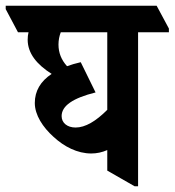

<svg xmlns="http://www.w3.org/2000/svg" viewBox="-75 -645 612 673"><path d="M245 -107C264 -107 283 -111 301 -119V-47L397 8H409V-532H517V-545L474 -625H-55V-613L-12 -532H25C23 -524 22 -515 22 -506C22 -458 54 -419 106 -386C67 -360 47 -326 47 -284C47 -242 75 -199 113 -165C150 -131 196 -107 245 -107ZM141 -238C141 -274 180 -301 260 -321L208 -427C190 -423 174 -418 160 -413C140 -435 130 -460 130 -489C130 -504 133 -519 138 -532H301V-260C261 -220 224 -198 190 -198C161 -198 141 -214 141 -238Z"/></svg>

Font: Noto Serif Devanagari ExtraCondensed
Style: Bold
Weight: 700
Width: 2
Designer: Universal Thirst, Indian Type Foundry and the Monotype Design Team
Foundry: Monotype Imaging Inc.
Version: Version 2.004